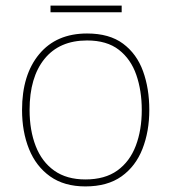

<svg xmlns="http://www.w3.org/2000/svg" viewBox="-20 -658 615 688"><path d="M515 -264Q515 -187 490.5 -124.5Q466 -62 415.5 -26Q365 10 286 10Q210 10 159.5 -26Q109 -62 84 -124Q59 -186 59 -264Q59 -390 120.5 -464Q182 -538 292 -538Q372 -538 421 -501.5Q470 -465 492.5 -403Q515 -341 515 -264ZM86 -264Q86 -191 108 -134.5Q130 -78 174.5 -46.5Q219 -15 286 -15Q356 -15 400.5 -47Q445 -79 466.5 -135.5Q488 -192 488 -264Q488 -333 468.5 -389.5Q449 -446 406 -479.5Q363 -513 292 -513Q193 -513 139.5 -447Q86 -381 86 -264ZM416 -638V-614H161V-638Z"/></svg>

Font: Noto Sans Syriac Western Thin
Style: Regular
Weight: 100
Designer: Patrick Giasson and the Monotype Design Team
Foundry: Monotype Imaging Inc.
Version: Version 3.000; ttfautohint (v1.8.4.7-5d5b)